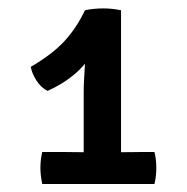

<svg xmlns="http://www.w3.org/2000/svg" viewBox="-20 -768 456 468"><path d="M275 -360H184V-546.5Q184 -557.5 185 -575Q186 -592.5 187 -611.5Q188 -630.5 187.5 -646.5L187 -743Q198.5 -745.5 210 -746.5Q221.5 -747.5 232 -747.5Q242.5 -747.5 252.2 -746.5Q262 -745.5 275 -743ZM135.5 -397.5Q145 -397.5 160.2 -397.2Q175.5 -397 184 -397H275Q283.5 -397 300.5 -397.2Q317.5 -397.5 325.5 -397.5H356.5Q361 -380 361 -358.5Q361 -350 360 -339.8Q359 -329.5 356.5 -319.5H83Q78.5 -341 78.5 -358.5Q78.5 -379 83 -397.5ZM55 -605Q108 -636 137.5 -668.2Q167 -700.5 187 -743L220 -680Q206.5 -631 175.5 -599.8Q144.5 -568.5 96 -546.5Q80.5 -554 69.2 -571.2Q58 -588.5 55 -605Z"/></svg>

Font: Signika Negative Light Medium
Style: Regular
Weight: 500
Version: Version 2.001